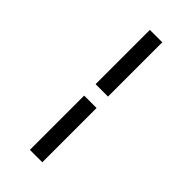

<svg xmlns="http://www.w3.org/2000/svg" viewBox="-297 -887 1093 1093"><g transform="rotate(45 250.0 -340.0)"><path d="M200 -386V-823H300V-386ZM200 143V-294H300V143Z"/></g></svg>

Font: Iosevka Term Curly Semibold
Style: Regular
Weight: 600
Designer: Belleve Invis
Foundry: Belleve Invis
Version: Version 32.3.0